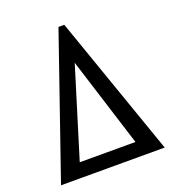

<svg xmlns="http://www.w3.org/2000/svg" viewBox="-135 -852 870 957"><g transform="rotate(-20 300.0 -373.0)"><path d="M283 -746H314L575 0H25ZM447.5 -76 298 -550.5 152 -76Z"/></g></svg>

Font: JuliaMono Medium
Style: Regular
Weight: 500
Monospace: yes
Designer: cormullion
Foundry: corm
Version: Version 0.054; ttfautohint (v1.8.4)